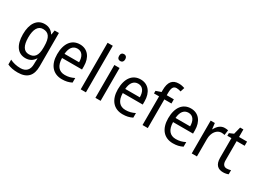

<svg xmlns="http://www.w3.org/2000/svg" viewBox="-39 -1619 3656 2714"><g transform="rotate(30 1789.0 -262.5)"><path d="M247 -546C124 -546 50 -443 50 -267C50 -89 123 10 247 10C313 10 362 -17 396 -72H400C398 -53 397 -18 397 0V19C397 117 346 167 258 167C194 167 135 153 86 128V207C133 229 188 240 255 240C411 240 482 159 482 8V-536H412L401 -465H396C360 -521 310 -546 247 -546ZM261 -473C355 -473 397 -413 397 -268V-246C397 -119 355 -62 263 -62C180 -62 138 -130 138 -266C138 -399 181 -473 261 -473Z M823 -546C691 -546 610 -443 610 -264C610 -94 696 10 843 10C906 10 951 -1 1000 -25V-100C950 -75 906 -63 849 -63C752 -63 699 -127 697 -252H1023V-306C1023 -447 950 -546 823 -546ZM822 -476C901 -476 936 -409 936 -320H698C706 -421 749 -476 822 -476Z M1232 0V-760H1147V0Z M1431 -738C1401 -738 1380 -720 1380 -681C1380 -644 1401 -625 1431 -625C1459 -625 1480 -644 1480 -681C1480 -719 1459 -738 1431 -738ZM1472 -536H1387V0H1472Z M1814 -546C1682 -546 1601 -443 1601 -264C1601 -94 1687 10 1834 10C1897 10 1942 -1 1991 -25V-100C1941 -75 1897 -63 1840 -63C1743 -63 1690 -127 1688 -252H2014V-306C2014 -447 1941 -546 1814 -546ZM1813 -476C1892 -476 1927 -409 1927 -320H1689C1697 -421 1740 -476 1813 -476Z M2358 -468V-536H2242V-572C2242 -659 2264 -693 2315 -693C2339 -693 2364 -687 2384 -680L2406 -748C2380 -757 2348 -765 2311 -765C2207 -765 2156 -703 2156 -570V-539L2073 -510V-468H2156V0H2242V-468Z M2635 -546C2503 -546 2422 -443 2422 -264C2422 -94 2508 10 2655 10C2718 10 2763 -1 2812 -25V-100C2762 -75 2718 -63 2661 -63C2564 -63 2511 -127 2509 -252H2835V-306C2835 -447 2762 -546 2635 -546ZM2634 -476C2713 -476 2748 -409 2748 -320H2510C2518 -421 2561 -476 2634 -476Z M3184 -546C3120 -546 3072 -501 3042 -441H3038L3027 -536H2959V0H3044V-284C3044 -391 3105 -465 3178 -465C3195 -465 3215 -462 3230 -458L3241 -540C3224 -544 3203 -546 3184 -546Z M3493 -62C3448 -62 3422 -92 3422 -153V-468H3553V-536H3422V-659H3369L3339 -541L3270 -511V-468H3337V-148C3337 -30 3395 10 3474 10C3505 10 3539 3 3559 -6V-73C3542 -67 3516 -62 3493 -62Z"/></g></svg>

Font: Noto Sans Sinhala SemiCondensed
Style: Regular
Weight: 400
Width: 4
Designer: Jelle Bosma - Monotype Design Team
Foundry: Monotype Imaging Inc.
Version: Version 2.006